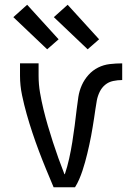

<svg xmlns="http://www.w3.org/2000/svg" viewBox="-20 -786 540 806"><path d="M205 0Q189 -38 173.5 -75.5Q158 -113 143.5 -151.5Q129 -190 116 -229Q103 -268 92 -307Q81 -346 72.5 -386.5Q64 -427 64 -468V-520H142V-468Q142 -432 148 -397Q154 -362 162.5 -327Q171 -292 181 -258Q191 -224 202 -190Q213 -156 225 -122.5Q237 -89 250 -56L252 -54Q263 -87 270.5 -121Q278 -155 283.5 -189.5Q289 -224 293.5 -258.5Q298 -293 302 -328Q305 -354 309 -379.5Q313 -405 323.5 -428.5Q334 -452 351.5 -471.5Q369 -491 392 -502.5Q415 -514 441 -517Q467 -520 493 -520V-450Q474 -450 455 -446Q436 -442 421.5 -430Q407 -418 398.5 -400.5Q390 -383 386.5 -364.5Q383 -346 380.5 -327.5Q378 -309 375 -290Q372 -271 369 -252.5Q366 -234 362.5 -215.5Q359 -197 355 -178.5Q351 -160 346.5 -141.5Q342 -123 337 -105Q332 -87 326 -69Q320 -51 312.5 -33.5Q305 -16 295 0ZM348 -579 206 -714 264 -766 396 -621ZM178 -579 36 -714 94 -766 226 -621Z"/></svg>

Font: Iosevka Curly
Style: Regular
Weight: 400
Monospace: yes
Designer: Belleve Invis
Foundry: Belleve Invis
Version: Version 22.1.2; ttfautohint (v1.8.4)